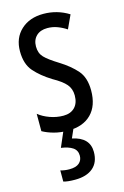

<svg xmlns="http://www.w3.org/2000/svg" viewBox="-121 -602 580 897"><g transform="rotate(-15 169.5 -153.5)"><path d="M307 -144Q307 -70 267 -30Q227 10 155 10Q118 10 87 1.5Q56 -7 33 -20V-104Q55 -86 87 -74.5Q119 -63 152 -63Q187 -63 207 -83.5Q227 -104 227 -141Q227 -173 208.5 -195Q190 -217 145 -242Q95 -273 64 -308.5Q33 -344 33 -406Q33 -470 74.5 -508.5Q116 -547 183 -547Q250 -547 306 -512L276 -447Q255 -461 232 -469.5Q209 -478 184 -478Q150 -478 130.5 -459Q111 -440 111 -408Q111 -376 130 -356Q149 -336 196 -307Q246 -276 276.5 -241Q307 -206 307 -144ZM245 137Q245 187 214 213.5Q183 240 127 240Q91 240 71 234V180Q91 186 114 186Q146 186 161.5 172.5Q177 159 177 137Q177 111 157 97.5Q137 84 101 79L135 0H184L162 50Q245 67 245 137Z"/></g></svg>

Font: Noto Sans Lao ExtraCondensed
Style: Regular
Weight: 400
Width: 2
Designer: Monotype Design Team
Foundry: Monotype Imaging Inc.
Version: Version 2.003; ttfautohint (v1.8.4.7-5d5b)